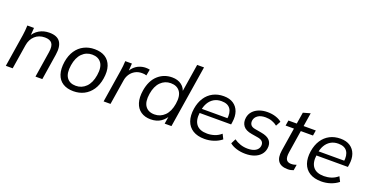

<svg xmlns="http://www.w3.org/2000/svg" viewBox="-31 -1430 4101 2132"><g transform="rotate(20 2019.0 -363.5)"><path d="M38.6 0 99.7 -385.9Q104.1 -414.2 106.6 -443.6Q109.1 -472.9 110.1 -502.3H188.7L180.5 -391.7L167 -390.7Q197 -450 249.6 -480.6Q302.3 -511.3 369.5 -511.3Q462 -511.3 498 -458.6Q533.9 -405.9 518 -305.8L469.9 0H388.9L437 -304.7Q449.1 -380 424.6 -412.3Q400.1 -444.6 339.9 -444.6Q269.2 -444.6 222.9 -401.9Q176.7 -359.3 165.6 -288.6L119.6 0Z M838.2 8.9Q763.1 8.9 712.8 -23Q662.6 -54.9 642.5 -116.1Q622.4 -177.3 635.4 -263.8Q648.4 -344.2 685.7 -399.5Q723.1 -454.8 779.2 -483Q835.2 -511.3 904.5 -511.3Q980.6 -511.3 1030.4 -479.3Q1080.1 -447.4 1100.8 -386.5Q1121.4 -325.5 1107.4 -239.1Q1094.4 -158.6 1056.8 -103.3Q1019.1 -48.1 963.3 -19.6Q907.5 8.9 838.2 8.9ZM843.6 -56.8Q912.8 -56.8 962.6 -105.8Q1012.3 -154.8 1027.4 -249.1Q1043 -346.6 1007.2 -396.1Q971.4 -445.5 898.6 -445.5Q829 -445.5 780.2 -396.5Q731.5 -347.5 716.4 -253.8Q700.8 -156.2 735.3 -106.5Q769.9 -56.8 843.6 -56.8Z M1194.1 0 1254.6 -381.3Q1259.6 -411.2 1262.8 -442.1Q1266.1 -472.9 1267.1 -502.3H1345.7L1337.6 -379.7L1322 -379.2Q1338.9 -423.9 1367.7 -453.2Q1396.4 -482.5 1433.2 -496.9Q1469.9 -511.3 1508.3 -511.3Q1521.2 -511.3 1532.7 -510.1Q1544.1 -508.8 1555.1 -506.3L1541.4 -433.5Q1529.1 -438.3 1516.7 -439.8Q1504.3 -441.3 1488 -441.3Q1443.2 -441.3 1408.3 -421.9Q1373.4 -402.5 1351.3 -369.7Q1329.3 -336.9 1322.8 -296L1275.5 0Z M1751.2 8.9Q1682.2 8.9 1635 -23.5Q1587.8 -55.9 1568.8 -117.1Q1549.8 -178.2 1563.4 -263.8Q1583.4 -384.7 1653.1 -448Q1722.8 -511.3 1820.8 -511.3Q1887.5 -511.3 1932.3 -477.3Q1977.1 -443.4 1986.6 -384.5H1976.1L2031.8 -736H2112.8L1995.8 0H1915.7L1934.8 -119.7H1949.3Q1922.7 -59.9 1872.3 -25.5Q1821.9 8.9 1751.2 8.9ZM1772.6 -56.8Q1842.2 -56.8 1892.2 -105.8Q1942.2 -154.8 1957.3 -249.1Q1972.9 -346.6 1936.8 -396.1Q1900.8 -445.5 1827.6 -445.5Q1757.9 -445.5 1708.7 -396.5Q1659.5 -347.5 1644.4 -253.8Q1628.8 -156.2 1663.8 -106.5Q1698.8 -56.8 1772.6 -56.8Z M2387.3 8.9Q2304.2 8.9 2249.6 -24.7Q2195.1 -58.4 2173.2 -120.6Q2151.4 -182.8 2164.4 -267.3Q2176.9 -344.3 2212.6 -398.8Q2248.3 -453.3 2303.7 -482.3Q2359.1 -511.3 2430 -511.3Q2499.3 -511.3 2544.4 -481.1Q2589.5 -451 2608.5 -397.6Q2627.4 -344.2 2616.5 -273.4L2612 -244H2222.7L2230.6 -295.2H2566.9L2548.9 -280.8Q2561 -362.9 2529.9 -406.8Q2498.8 -450.7 2425.5 -450.7Q2372.9 -450.7 2334.7 -427.5Q2296.6 -404.3 2273.5 -363.9Q2250.5 -323.5 2243.5 -271.9L2240.1 -248.5Q2227.5 -156.2 2266.8 -106.5Q2306 -56.8 2395.4 -56.8Q2438.6 -56.8 2480.6 -70.2Q2522.6 -83.6 2558.7 -114.9L2587.3 -57.9Q2547.3 -25.8 2495.1 -8.4Q2442.8 8.9 2387.3 8.9Z M2870.8 8.9Q2814.1 8.9 2764.2 -6.6Q2714.4 -22.2 2685 -47.7L2714.1 -105.2Q2747.5 -81.1 2788.6 -67.3Q2829.7 -53.6 2875.7 -53.6Q2933.7 -53.6 2967.8 -74.8Q3002 -96.1 3007.6 -131.5Q3012.6 -163.4 2995.4 -183.7Q2978.3 -204 2935.7 -210.5L2863.7 -222.5Q2789.7 -234.5 2760.7 -274.2Q2731.7 -314 2740.7 -371.8Q2748.2 -416.1 2776.6 -447Q2805 -477.9 2849 -494.6Q2893.1 -511.3 2946.3 -511.3Q3001.2 -511.3 3045.8 -496.5Q3090.5 -481.6 3116.2 -458.2L3085.2 -401.6Q3058.8 -423.7 3022.6 -436.5Q2986.4 -449.3 2946.3 -449.3Q2888.9 -449.3 2856 -426.2Q2823.2 -403.2 2817.1 -367.8Q2812.1 -335.8 2827 -314.5Q2841.9 -293.3 2880.9 -286.7L2955.4 -273.7Q3031.4 -261.2 3061.9 -224.5Q3092.4 -187.8 3083 -131Q3076.5 -88.3 3048.4 -56.6Q3020.3 -25 2975 -8Q2929.6 8.9 2870.8 8.9Z M3372.7 8.9Q3292.5 8.9 3259.5 -34.3Q3226.6 -77.5 3239.5 -162.1L3283.4 -439.1H3184.8L3195.1 -502.3H3293.7L3315.7 -638.8L3400.1 -662.3L3374.6 -502.3H3518.7L3508.4 -439.1H3364.4L3322.5 -172.2Q3313.5 -112.7 3329.7 -86.2Q3345.9 -59.7 3387.2 -59.7Q3405.8 -59.7 3421.1 -63.2Q3436.4 -66.7 3449.4 -71.7L3438.7 -4Q3423.4 1.9 3407.3 5.4Q3391.1 8.9 3372.7 8.9Z M3767.3 8.9Q3684.2 8.9 3629.6 -24.7Q3575.1 -58.4 3553.2 -120.6Q3531.4 -182.8 3544.4 -267.3Q3556.9 -344.3 3592.6 -398.8Q3628.3 -453.3 3683.7 -482.3Q3739.1 -511.3 3810 -511.3Q3879.3 -511.3 3924.4 -481.1Q3969.5 -451 3988.5 -397.6Q4007.4 -344.2 3996.5 -273.4L3992 -244H3602.7L3610.6 -295.2H3946.9L3928.9 -280.8Q3941 -362.9 3909.9 -406.8Q3878.8 -450.7 3805.5 -450.7Q3752.9 -450.7 3714.7 -427.5Q3676.6 -404.3 3653.5 -363.9Q3630.5 -323.5 3623.5 -271.9L3620.1 -248.5Q3607.5 -156.2 3646.8 -106.5Q3686 -56.8 3775.4 -56.8Q3818.6 -56.8 3860.6 -70.2Q3902.6 -83.6 3938.7 -114.9L3967.3 -57.9Q3927.3 -25.8 3875.1 -8.4Q3822.8 8.9 3767.3 8.9Z"/></g></svg>

Font: Mulish ExtraLight
Style: Italic
Weight: 200
Italic angle: -9°
Designer: Vernon Adams
Foundry: Vernon Adams
Version: Version 3.603